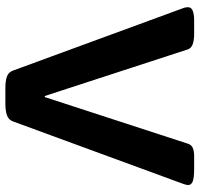

<svg xmlns="http://www.w3.org/2000/svg" viewBox="-34 -708 744 716"><g transform="rotate(90 338.0 -350.0)"><path d="M310 2Q281 2 265 -4Q249 -10 243 -27L10 -662Q8 -667 7.5 -671.5Q7 -676 7 -680Q7 -702 57 -702H107Q129 -702 144 -697Q159 -692 164 -679L338 -145H342L516 -679Q520 -692 532 -697Q544 -702 562 -702H609Q644 -702 657 -696.5Q670 -691 670 -680Q670 -673 666 -662L433 -27Q427 -10 410 -4Q393 2 366 2Z"/></g></svg>

Font: Asap Semi Expanded
Style: Bold
Weight: 700
Width: 6
Designer: Pablo Cosgaya
Foundry: Omnibus-Type
Version: Version 3.001; ttfautohint (v1.8.4.7-5d5b)